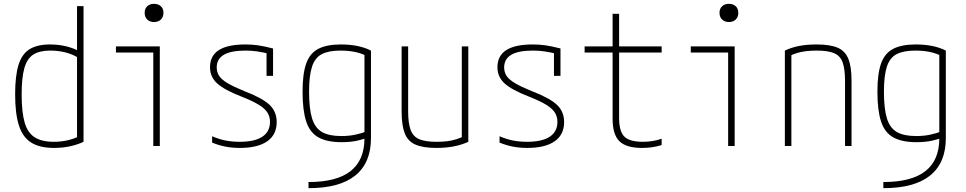

<svg xmlns="http://www.w3.org/2000/svg" viewBox="-20 -762 5040 1002"><path d="M262 10Q188 10 143.5 -17.5Q99 -45 79 -106.5Q59 -168 59 -270Q59 -366 76.5 -423Q94 -480 134 -505Q174 -530 241 -530Q286 -530 326.5 -520Q367 -510 400 -491L386 -462Q356 -480 319.5 -489Q283 -498 242 -498Q186 -498 153.5 -477Q121 -456 107 -406Q93 -356 93 -270Q93 -177 108.5 -123Q124 -69 161 -45.5Q198 -22 260 -22Q336 -22 394 -52L382 -28V-730H416V-22Q387 -8 347.5 1Q308 10 262 10Z M780 0V-488H585V-520H814V0ZM784 -647Q762 -647 748.5 -660Q735 -673 735 -695Q735 -717 748.5 -729.5Q762 -742 784 -742Q806 -742 819.5 -729.5Q833 -717 833 -695Q833 -673 819.5 -660Q806 -647 784 -647Z M1231 10Q1191 10 1155.5 3Q1120 -4 1087 -18V-51Q1121 -36 1156 -29Q1191 -22 1231 -22Q1309 -22 1349 -48.5Q1389 -75 1389 -126Q1389 -154 1375 -175.5Q1361 -197 1328.5 -216.5Q1296 -236 1240 -258Q1150 -293 1113 -327Q1076 -361 1076 -411Q1076 -471 1122 -500.5Q1168 -530 1261 -530Q1295 -530 1326.5 -525.5Q1358 -521 1405 -509V-366H1371V-507L1391 -480Q1348 -490 1320 -494Q1292 -498 1262 -498Q1185 -498 1148 -476Q1111 -454 1111 -410Q1111 -385 1124 -365.5Q1137 -346 1168.5 -327.5Q1200 -309 1254 -287Q1348 -251 1386 -215.5Q1424 -180 1424 -125Q1424 -59 1374.5 -24.5Q1325 10 1231 10Z M1590 188Q1737 188 1809.5 131Q1882 74 1882 -40V-494L1895 -469Q1866 -484 1832 -491Q1798 -498 1757 -498Q1694 -498 1658.5 -479Q1623 -460 1608 -413Q1593 -366 1593 -284Q1593 -195 1608.5 -144.5Q1624 -94 1660.5 -73Q1697 -52 1761 -52Q1799 -52 1831.5 -58.5Q1864 -65 1895 -77L1906 -47Q1878 -35 1843 -27.5Q1808 -20 1762 -20Q1687 -20 1642 -45Q1597 -70 1578 -128Q1559 -186 1559 -284Q1559 -377 1578 -430.5Q1597 -484 1641 -507Q1685 -530 1759 -530Q1853 -530 1916 -498V-41Q1916 88 1834 154Q1752 220 1590 220Z M2258 10Q2189 10 2149 -7Q2109 -24 2092.5 -65.5Q2076 -107 2076 -180V-520H2110V-181Q2110 -119 2123 -84Q2136 -49 2168 -35.5Q2200 -22 2258 -22Q2289 -22 2313.5 -25Q2338 -28 2360.5 -35Q2383 -42 2405 -53L2390 -30V-520H2424V-22Q2355 10 2258 10Z M2731 10Q2691 10 2655.5 3Q2620 -4 2587 -18V-51Q2621 -36 2656 -29Q2691 -22 2731 -22Q2809 -22 2849 -48.5Q2889 -75 2889 -126Q2889 -154 2875 -175.5Q2861 -197 2828.5 -216.5Q2796 -236 2740 -258Q2650 -293 2613 -327Q2576 -361 2576 -411Q2576 -471 2622 -500.5Q2668 -530 2761 -530Q2795 -530 2826.5 -525.5Q2858 -521 2905 -509V-366H2871V-507L2891 -480Q2848 -490 2820 -494Q2792 -498 2762 -498Q2685 -498 2648 -476Q2611 -454 2611 -410Q2611 -385 2624 -365.5Q2637 -346 2668.5 -327.5Q2700 -309 2754 -287Q2848 -251 2886 -215.5Q2924 -180 2924 -125Q2924 -59 2874.5 -24.5Q2825 10 2731 10Z M3331 10Q3248 10 3212.5 -25Q3177 -60 3177 -142V-488H3031V-520H3177V-690H3211V-520H3433V-488H3211V-146Q3211 -76 3238.5 -49Q3266 -22 3335 -22Q3362 -22 3386 -26Q3410 -30 3433 -38V-5Q3407 3 3382.5 6.5Q3358 10 3331 10Z M3780 0V-488H3585V-520H3814V0ZM3784 -647Q3762 -647 3748.5 -660Q3735 -673 3735 -695Q3735 -717 3748.5 -729.5Q3762 -742 3784 -742Q3806 -742 3819.5 -729.5Q3833 -717 3833 -695Q3833 -673 3819.5 -660Q3806 -647 3784 -647Z M4076 -498Q4112 -515 4152 -522.5Q4192 -530 4242 -530Q4312 -530 4351.5 -513Q4391 -496 4407.5 -454.5Q4424 -413 4424 -340V0H4390V-339Q4390 -402 4377.5 -436.5Q4365 -471 4333 -484.5Q4301 -498 4242 -498Q4213 -498 4187.5 -495Q4162 -492 4140 -485.5Q4118 -479 4095 -467L4110 -490V0H4076Z M4590 188Q4737 188 4809.5 131Q4882 74 4882 -40V-494L4895 -469Q4866 -484 4832 -491Q4798 -498 4757 -498Q4694 -498 4658.5 -479Q4623 -460 4608 -413Q4593 -366 4593 -284Q4593 -195 4608.5 -144.5Q4624 -94 4660.5 -73Q4697 -52 4761 -52Q4799 -52 4831.5 -58.5Q4864 -65 4895 -77L4906 -47Q4878 -35 4843 -27.5Q4808 -20 4762 -20Q4687 -20 4642 -45Q4597 -70 4578 -128Q4559 -186 4559 -284Q4559 -377 4578 -430.5Q4597 -484 4641 -507Q4685 -530 4759 -530Q4853 -530 4916 -498V-41Q4916 88 4834 154Q4752 220 4590 220Z"/></svg>

Font: M PLUS 1 Code ExtraLight
Style: Regular
Weight: 250
Designer: Coji Morishita
Foundry: UNDERFOREST DESIGN
Version: Version 1.002